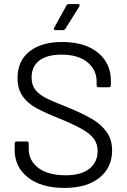

<svg xmlns="http://www.w3.org/2000/svg" viewBox="-20 -914 624 942"><path d="M52 -179V-210Q52 -220 62 -220H111Q121 -220 121 -210V-183Q121 -125 169 -89.5Q217 -54 302 -54Q379 -54 419 -86.5Q459 -119 459 -173Q459 -208 440.5 -233Q422 -258 383.5 -280Q345 -302 275 -331Q200 -361 158.5 -383.5Q117 -406 91.5 -441.5Q66 -477 66 -531Q66 -615 124.5 -661.5Q183 -708 285 -708Q396 -708 460 -656Q524 -604 524 -518V-496Q524 -486 514 -486H464Q454 -486 454 -496V-514Q454 -572 408.5 -609Q363 -646 282 -646Q211 -646 173 -617Q135 -588 135 -533Q135 -497 153.5 -473.5Q172 -450 206.5 -432.5Q241 -415 313 -387Q386 -357 430.5 -331Q475 -305 502.5 -267.5Q530 -230 530 -176Q530 -92 468 -42Q406 8 296 8Q183 8 117.5 -43Q52 -94 52 -179ZM246 -778 306 -887Q309 -894 318 -894H363Q369 -894 370.5 -890.5Q372 -887 369 -882L301 -773Q296 -766 289 -766H253Q247 -766 245 -769.5Q243 -773 246 -778Z"/></svg>

Font: Amber EN
Style: Regular
Weight: 400
Designer: Jeremy Tribby
Foundry: Tribby Type Co.
Version: Version 1.403 November 24, 2021